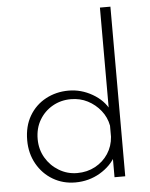

<svg xmlns="http://www.w3.org/2000/svg" viewBox="-54 -805 670 857"><g transform="rotate(-5 281.0 -376.0)"><path d="M249 8Q194 8 149 -18.5Q104 -45 77.5 -92Q51 -139 51 -198Q51 -261 78 -307Q105 -353 151.5 -378Q198 -403 254 -403Q310 -403 360.5 -374Q411 -345 434 -298L426 -276V-760H473V0H425V-120L435 -98Q410 -51 360 -21.5Q310 8 249 8ZM261 -33Q306 -33 342 -52.5Q378 -72 400 -105.5Q422 -139 425 -181V-231Q418 -269 394 -299Q370 -329 336 -346.5Q302 -364 261 -364Q216 -364 179 -343Q142 -322 120 -285Q98 -248 98 -199Q98 -153 120 -115.5Q142 -78 179.5 -55.5Q217 -33 261 -33Z"/></g></svg>

Font: Josefin Sans Thin Light
Style: Regular
Weight: 300
Version: Version 2.000